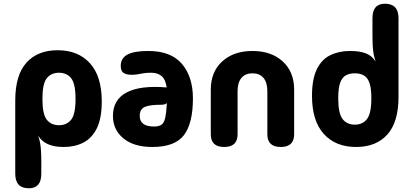

<svg xmlns="http://www.w3.org/2000/svg" viewBox="-20 -782 2222 1032"><path d="M135 230Q62 230 62 152V-242Q62 -378 122 -445Q182 -512 290 -512Q400 -512 463.5 -442Q527 -372 527 -237Q527 -147 501 -93.5Q475 -40 429 -16Q383 8 323 8Q271 8 237.5 -7Q204 -22 185 -53Q192 -33 195.5 -14Q199 5 200.5 30Q202 55 202 94V152Q202 230 135 230ZM297 -109Q339 -109 362.5 -138.5Q386 -168 386 -250Q386 -332 362.5 -361.5Q339 -391 297 -391Q255 -391 231.5 -361.5Q208 -332 208 -250Q208 -168 231.5 -138.5Q255 -109 297 -109Z M799 8Q699 8 643 -38.5Q587 -85 587 -159Q587 -246 660.5 -285Q734 -324 876 -312Q869 -358 847 -374.5Q825 -391 794 -391Q769 -391 752.5 -388.5Q736 -386 722 -383Q708 -380 688 -380Q661 -380 645 -389.5Q629 -399 629 -428Q629 -469 664.5 -488.5Q700 -508 777 -508Q899 -508 958 -438.5Q1017 -369 1017 -253Q1017 -119 968.5 -55.5Q920 8 799 8ZM731 -159Q731 -102 808 -102Q833 -102 847 -111Q861 -120 867.5 -147Q874 -174 877 -228Q872 -223 864 -221Q856 -219 848 -219Q782 -219 756.5 -206.5Q731 -194 731 -159Z M1185 8Q1113 8 1113 -60V-300Q1113 -396 1174.5 -452Q1236 -508 1337 -508Q1438 -508 1499.5 -452Q1561 -396 1561 -300V-60Q1561 8 1489 8Q1417 8 1417 -60V-292Q1417 -339 1396 -363.5Q1375 -388 1337 -388Q1299 -388 1278 -363.5Q1257 -339 1257 -292V-60Q1257 8 1185 8Z M1894 8Q1784 8 1720.5 -62Q1657 -132 1657 -267Q1657 -357 1683 -410Q1709 -463 1755.5 -485.5Q1802 -508 1861 -508Q1914 -508 1947 -495Q1980 -482 1999 -451Q1992 -472 1988.5 -490.5Q1985 -509 1983.5 -534Q1982 -559 1982 -598V-684Q1982 -762 2049 -762Q2122 -762 2122 -684V-261Q2122 -126 2062 -59Q2002 8 1894 8ZM1887 -112Q1929 -112 1952.5 -142Q1976 -172 1976 -254Q1976 -309 1965.5 -337.5Q1955 -366 1935 -377Q1915 -388 1887 -388Q1859 -388 1839 -377Q1819 -366 1808.5 -337.5Q1798 -309 1798 -254Q1798 -172 1821.5 -142Q1845 -112 1887 -112Z"/></svg>

Font: Madimi One
Style: Regular
Weight: 400
Designer: Taurai Valerie Mtake, Mirko Velimirovic
Foundry: TaVaTake
Version: Version 1.000; ttfautohint (v1.8.4.7-5d5b)